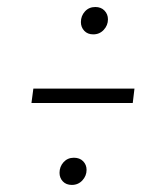

<svg xmlns="http://www.w3.org/2000/svg" viewBox="-20 -604 454 548"><path d="M246.1 -505.9Q230 -505.9 220.5 -516.1Q210.9 -526.4 210.9 -541Q210.9 -558.6 222.4 -571.3Q233.9 -584 252 -584Q268.6 -584 278.3 -573.7Q288.1 -563.5 288.1 -548.8Q288.1 -531.7 276.1 -518.8Q264.2 -505.9 246.1 -505.9ZM69.8 -310.1 75.2 -351.1H363.8L358.9 -310.1ZM185.1 -76.2Q168.9 -76.2 159.4 -86.2Q149.9 -96.2 149.9 -110.8Q149.9 -128.4 161.4 -141.1Q172.9 -153.8 190.9 -153.8Q207.5 -153.8 217.3 -143.8Q227.1 -133.8 227.1 -119.1Q227.1 -102.1 215.1 -89.1Q203.1 -76.2 185.1 -76.2Z"/></svg>

Font: Fira Sans Compressed ExtraLight
Style: Italic
Weight: 250
Width: 3
Italic angle: -8°
Designer: Carrois Corporate & Edenspiekermann AG
Foundry: Carrois Corporate GbR & Edenspiekermann AG
Version: Version 4.203;PS 004.203;hotconv 1.0.88;makeotf.lib2.5.64775